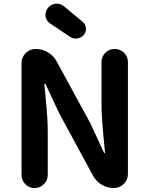

<svg xmlns="http://www.w3.org/2000/svg" viewBox="-20 -1000 788 1015"><path d="M93.8 -75.2V-666Q93.8 -697.3 115.7 -719.2Q137.7 -741.2 168.9 -741.2Q203.1 -741.2 232.9 -723.6Q262.7 -706.1 279.3 -675.8L457 -349.6L529.3 -193.4Q531.2 -190.4 533.7 -190.4Q536.1 -190.4 535.2 -193.4Q516.6 -372.1 516.6 -448.2V-671.9Q516.6 -701.2 537.1 -721.2Q557.6 -741.2 586.4 -741.2Q615.2 -741.2 635.7 -721.2Q656.2 -701.2 656.2 -671.9V-80.1Q656.2 -49.8 634.3 -27.8Q612.3 -5.9 581.1 -5.9Q546.9 -5.9 517.6 -23.4Q488.3 -41 471.7 -71.3L293.9 -399.4L220.7 -555.7Q219.7 -557.6 217.3 -557.6Q214.8 -557.6 214.8 -554.7Q215.8 -541 220.2 -496.1Q224.6 -451.2 226.6 -427.7Q228.5 -404.3 230.5 -367.2Q232.4 -330.1 232.4 -300.8V-75.2Q232.4 -46.9 211.9 -26.4Q191.4 -5.9 162.6 -5.9Q133.8 -5.9 113.8 -26.4Q93.8 -46.9 93.8 -75.2ZM422.9 -815.4Q409.2 -799.8 388.7 -796.9Q384.8 -795.9 380.9 -795.9Q364.3 -795.9 349.6 -805.7L245.1 -876Q224.6 -889.6 220.7 -914.1Q220.7 -918.9 220.7 -923.8Q220.7 -942.4 233.4 -958Q249 -977.5 274.4 -980.5Q278.3 -980.5 281.2 -980.5Q302.7 -980.5 319.3 -965.8L418 -883.8Q434.6 -869.1 434.6 -846.7Q434.6 -829.1 422.9 -815.4Z"/></svg>

Font: Gen Jyuu GothicX Bold
Style: Bold
Weight: 700
Designer: Ryoko NISHIZUKA (kana &amp; ideographs); Paul D. Hunt (Latin, Greek &amp; Cyrillic); Wenlong ZHANG (bopomofo); Sandoll C
Version: Version 1.058.20140828